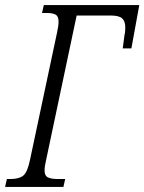

<svg xmlns="http://www.w3.org/2000/svg" viewBox="-49 -734 567 754"><path d="M-29 0 -22 -31H-8Q26 -31 42.5 -44.5Q59 -58 69 -107L175 -606Q181 -633 181 -649Q181 -670 169.5 -676.5Q158 -683 135 -683H116L123 -714H498L467 -544H433L440 -597Q442 -604 442.5 -613Q443 -622 443 -627Q443 -650 431 -661.5Q419 -673 386 -673H252L133 -110Q126 -81 126 -65Q126 -44 139 -37.5Q152 -31 177 -31H207L200 0Z"/></svg>

Font: Noto Serif ExtraCondensed Light
Style: Italic
Weight: 300
Width: 2
Italic angle: -12°
Designer: Monotype Design Team
Foundry: Monotype Imaging Inc.
Version: Version 2.014; ttfautohint (v1.8.4.7-5d5b)